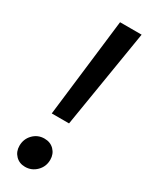

<svg xmlns="http://www.w3.org/2000/svg" viewBox="-187 -728 609 779"><g transform="rotate(30 117.5 -338.5)"><path d="M126 -689H227L152 -230H71ZM23 -51Q23 -83 44.5 -105Q66 -127 97 -127Q125 -127 142.5 -109Q160 -91 160 -64Q160 -32 138 -10Q116 12 85 12Q58 12 40.5 -6Q23 -24 23 -51Z"/></g></svg>

Font: FiraGO
Style: Italic
Weight: 400
Italic angle: -8°
Designer: bBox Type GmbH
Foundry: bBox Type GmbH
Version: Version 1.001